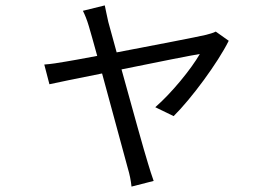

<svg xmlns="http://www.w3.org/2000/svg" viewBox="-20 -605 996 711"><path d="M779 -488C770 -483 754 -479 743 -476C710 -468 548 -437 412 -411L381 -524C376 -548 371 -569 368 -585L287 -565C294 -551 302 -532 309 -508C315 -489 326 -448 340 -398C282 -387 237 -379 224 -377C195 -372 171 -368 144 -366L163 -293C189 -299 268 -315 358 -333C395 -196 441 -26 453 17C460 40 465 65 467 86L549 65C543 48 533 18 528 0C515 -41 468 -210 430 -348C562 -375 698 -402 720 -405C687 -348 615 -260 555 -208L623 -175C688 -239 787 -373 827 -454Z"/></svg>

Font: Kinto Sans
Style: Regular
Weight: 400
Designer: Authors: Ryoko NISHIZUKA  (kana & ideographs); Paul D. Hunt (Latin, Greek & Cyrillic); Wenlong ZHANG  (bopomofo); Sandol
Foundry: Adobe Systems Incorporated, ookami Inc.
Version: Version 0.001